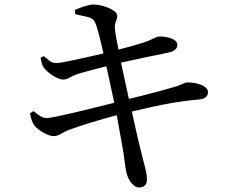

<svg xmlns="http://www.w3.org/2000/svg" viewBox="-20 -787 1040 852"><path d="M113 -284C118 -260 123 -244 131 -232C146 -211 193 -182 219 -183C242 -183 254 -199 290 -212C340 -231 428 -257 498 -276L520 -154C531 -98 536 -38 541 -21C548 10 572 46 598 45C623 45 632 28 632 10C632 -21 623 -45 611 -94C601 -132 584 -204 565 -292C703 -325 770 -337 866 -346C896 -349 903 -365 903 -379C903 -404 856 -423 808 -421C799 -420 792 -414 766 -405C729 -393 631 -367 552 -348L517 -509C578 -523 669 -542 725 -553C754 -559 767 -570 767 -589C767 -615 715 -627 684 -625C675 -625 656 -611 614 -597C582 -587 546 -577 506 -567C498 -605 493 -630 490 -659C487 -689 502 -698 500 -719C499 -742 437 -767 394 -767C377 -767 339 -755 312 -743L314 -724C357 -713 389 -713 400 -691C412 -670 425 -610 439 -550C357 -531 253 -507 230 -507C206 -507 193 -523 175 -538L160 -531C164 -510 166 -499 176 -485C192 -463 237 -434 259 -434C280 -434 289 -445 317 -456C353 -468 402 -480 452 -493L487 -331C383 -305 216 -263 187 -263C170 -263 155 -272 129 -294Z"/></svg>

Font: Noto Serif CJK SC Medium
Style: Regular
Weight: 500
Designer: Ryoko NISHIZUKA 西塚涼子 (kana & ideographs); Frank Grießhammer (Latin, Greek & Cyrillic); Wenlong ZHANG 张文龙 (bopomofo); San
Foundry: Adobe
Version: Version 2.001;hotconv 1.1.0;makeotfexe 2.6.0